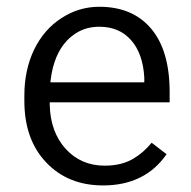

<svg xmlns="http://www.w3.org/2000/svg" viewBox="-20 -551 570 573"><path d="M287.6 2.4Q183.1 2.4 118.2 -65.9Q52.7 -134.3 52.7 -249.5V-266.1Q52.7 -304.7 60.1 -338.9Q67.4 -373 82 -403.3Q111.3 -463.4 163.6 -497.1Q215.3 -530.8 276.4 -530.8Q376 -530.8 431.2 -465.3Q486.3 -399.9 486.3 -275.9V-245.6H135.7H128.4V-238.3Q130.4 -157.2 175.8 -106.9Q221.7 -56.6 292.5 -56.6Q342.3 -56.6 377.4 -77.1Q408.7 -95.7 432.6 -125L477.1 -90.8Q412.6 2.4 287.6 2.4ZM276.4 -471.2Q257.3 -471.2 240 -466.6Q222.7 -461.9 207.5 -452.4Q192.4 -442.9 179.2 -429.2Q140.6 -387.7 131.3 -313.5L130.4 -305.2H138.7H403.3H410.6V-312.5V-319.3V-319.8Q408.7 -355 398.9 -382.8Q389.2 -410.6 371.6 -430.7Q336.4 -471.2 276.4 -471.2Z"/></svg>

Font: Vazir Light FD-UI
Style: Light-FD-UI
Weight: 300
Designer: Saber Rastikerdar
Foundry: Saber Rastikerdar
Version: Version 30.1.0